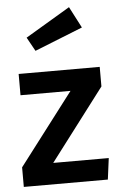

<svg xmlns="http://www.w3.org/2000/svg" viewBox="-57 -859 557 899"><g transform="rotate(-5 222.0 -410.0)"><path d="M302 -820 354 -720 128 -630 92 -695ZM421 -529V-437L165 -100H426L413 0H18V-92L275 -429H40V-529Z"/></g></svg>

Font: FiraGO Medium
Style: Regular
Weight: 500
Designer: bBox Type
Foundry: bBox Type GmbH
Version: Version 1.001;PS 001.001;hotconv 1.0.88;makeotf.lib2.5.64775